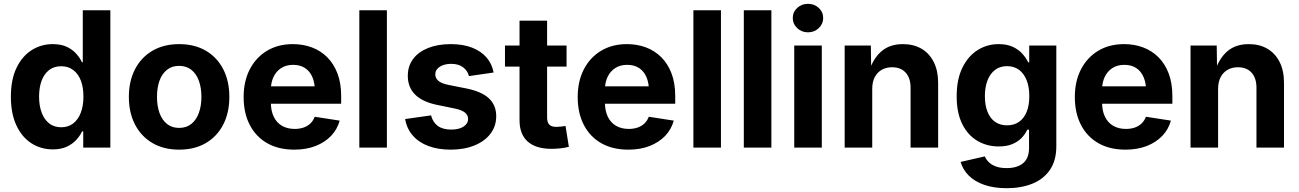

<svg xmlns="http://www.w3.org/2000/svg" viewBox="-20 -782 6882 1017"><path d="M260.3 9.3Q196.8 9.3 146.2 -23.2Q95.7 -55.7 66.7 -118.2Q37.6 -180.7 37.6 -269.5Q37.6 -360.8 67.6 -422.9Q97.7 -484.9 147.9 -516.6Q198.2 -548.3 259.3 -548.3Q303.7 -548.3 334 -533.9Q364.3 -519.5 384 -497.3Q403.8 -475.1 414.1 -452.1H418.5V-727.5H564.5V0H420.9V-85.9H414.6Q403.8 -62.5 383.8 -40.8Q363.8 -19 333.5 -4.9Q303.2 9.3 260.3 9.3ZM304.2 -107.9Q341.3 -107.9 367.7 -128.2Q394 -148.4 408 -185.1Q421.9 -221.7 421.9 -270Q421.9 -319.3 408.2 -355.2Q394.5 -391.1 367.9 -411.1Q341.3 -431.2 304.2 -431.2Q266.1 -431.2 240 -410.9Q213.9 -390.6 200.4 -354.5Q187 -318.4 187 -270Q187 -222.2 200.7 -185.5Q214.4 -148.9 240.5 -128.4Q266.6 -107.9 304.2 -107.9Z M928.7 10.7Q847.7 10.7 787.8 -24.2Q728 -59.1 695.3 -122.1Q662.6 -185.1 662.6 -268.6Q662.6 -352.5 695.3 -415.5Q728 -478.5 787.8 -513.4Q847.7 -548.3 928.7 -548.3Q1010.7 -548.3 1070.3 -513.4Q1129.9 -478.5 1162.4 -415.5Q1194.8 -352.5 1194.8 -268.6Q1194.8 -185.1 1162.4 -122.1Q1129.9 -59.1 1070.3 -24.2Q1010.7 10.7 928.7 10.7ZM928.7 -104.5Q967.3 -104.5 993.7 -125.7Q1020 -147 1033.4 -184.1Q1046.9 -221.2 1046.9 -269Q1046.9 -316.9 1033.4 -354Q1020 -391.1 993.7 -412.1Q967.3 -433.1 928.7 -433.1Q890.6 -433.1 864.3 -412.1Q837.9 -391.1 824.7 -354.2Q811.5 -317.4 811.5 -269Q811.5 -221.2 824.7 -184.1Q837.9 -147 864.3 -125.7Q890.6 -104.5 928.7 -104.5Z M1538.6 10.7Q1455.6 10.7 1395.5 -23.4Q1335.4 -57.6 1303 -120.4Q1270.5 -183.1 1270.5 -268.1Q1270.5 -351.6 1303 -414.6Q1335.4 -477.5 1394 -512.9Q1452.6 -548.3 1531.2 -548.3Q1585.4 -548.3 1631.8 -531Q1678.2 -513.7 1713.1 -479Q1748 -444.3 1767.6 -392.8Q1787.1 -341.3 1787.1 -273.4V-232.4H1329.6V-324.7H1715.8L1647.9 -300.3Q1647.9 -342.3 1634.8 -373.3Q1621.6 -404.3 1595.9 -421.4Q1570.3 -438.5 1532.7 -438.5Q1495.1 -438.5 1468.8 -421.1Q1442.4 -403.8 1428.5 -374Q1414.6 -344.2 1414.6 -305.7V-241.2Q1414.6 -195.3 1430.2 -163.3Q1445.8 -131.3 1474.4 -115.2Q1502.9 -99.1 1541 -99.1Q1566.9 -99.1 1588.1 -106.4Q1609.4 -113.8 1624.3 -128.2Q1639.2 -142.6 1647 -163.6L1779.3 -143.1Q1766.6 -96.7 1733.6 -62.3Q1700.7 -27.8 1651.1 -8.5Q1601.6 10.7 1538.6 10.7Z M2029.3 -727.5V0H1883.3V-727.5Z M2366.7 10.7Q2300.8 10.7 2249.8 -8.3Q2198.7 -27.3 2166.7 -63.7Q2134.8 -100.1 2126 -151.4L2263.2 -170.9Q2272.9 -133.8 2299.3 -114.7Q2325.7 -95.7 2370.1 -95.7Q2411.6 -95.7 2435.5 -111.6Q2459.5 -127.4 2459.5 -151.4Q2459.5 -172.9 2442.1 -186.3Q2424.8 -199.7 2389.6 -207L2296.4 -226.1Q2217.8 -242.2 2179 -280.8Q2140.1 -319.3 2140.1 -380.4Q2140.1 -432.1 2168.2 -469.7Q2196.3 -507.3 2247.6 -527.8Q2298.8 -548.3 2367.2 -548.3Q2432.6 -548.3 2480.2 -529.8Q2527.8 -511.2 2556.9 -477.8Q2585.9 -444.3 2594.7 -397.9L2463.9 -378.9Q2457 -407.2 2433.1 -425.5Q2409.2 -443.8 2369.6 -443.8Q2333.5 -443.8 2309.6 -428.5Q2285.6 -413.1 2285.6 -388.7Q2285.6 -368.2 2301.5 -354.2Q2317.4 -340.3 2354.5 -332.5L2452.6 -313Q2531.7 -296.9 2570.1 -260.7Q2608.4 -224.6 2608.4 -166.5Q2608.4 -113.3 2577.6 -73.2Q2546.9 -33.2 2492.2 -11.2Q2437.5 10.7 2366.7 10.7Z M2981 -541V-429.2H2654.8V-541ZM2731.9 -672.4H2877.9V-159.7Q2877.9 -133.8 2889.4 -121.8Q2900.9 -109.9 2927.7 -109.9Q2937 -109.9 2952.4 -111.6Q2967.8 -113.3 2975.6 -114.7L2993.2 -4.4Q2970.7 1.5 2946.8 3.9Q2922.9 6.3 2900.4 6.3Q2817.9 6.3 2774.9 -32.5Q2731.9 -71.3 2731.9 -145Z M3308.1 10.7Q3225.1 10.7 3165 -23.4Q3105 -57.6 3072.5 -120.4Q3040 -183.1 3040 -268.1Q3040 -351.6 3072.5 -414.6Q3105 -477.5 3163.6 -512.9Q3222.2 -548.3 3300.8 -548.3Q3355 -548.3 3401.4 -531Q3447.8 -513.7 3482.7 -479Q3517.6 -444.3 3537.1 -392.8Q3556.6 -341.3 3556.6 -273.4V-232.4H3099.1V-324.7H3485.4L3417.5 -300.3Q3417.5 -342.3 3404.3 -373.3Q3391.1 -404.3 3365.5 -421.4Q3339.8 -438.5 3302.2 -438.5Q3264.6 -438.5 3238.3 -421.1Q3211.9 -403.8 3198 -374Q3184.1 -344.2 3184.1 -305.7V-241.2Q3184.1 -195.3 3199.7 -163.3Q3215.3 -131.3 3243.9 -115.2Q3272.5 -99.1 3310.5 -99.1Q3336.4 -99.1 3357.7 -106.4Q3378.9 -113.8 3393.8 -128.2Q3408.7 -142.6 3416.5 -163.6L3548.8 -143.1Q3536.1 -96.7 3503.2 -62.3Q3470.2 -27.8 3420.7 -8.5Q3371.1 10.7 3308.1 10.7Z M3798.8 -727.5V0H3652.8V-727.5Z M4065.9 -727.5V0H3919.9V-727.5Z M4187 0V-541H4333V0ZM4259.8 -610.8Q4226.1 -610.8 4202.6 -633.1Q4179.2 -655.3 4179.2 -686.5Q4179.2 -718.3 4202.6 -740Q4226.1 -761.7 4259.8 -761.7Q4293.5 -761.7 4316.9 -740Q4340.3 -718.3 4340.3 -686.5Q4340.3 -655.3 4316.9 -633.1Q4293.5 -610.8 4259.8 -610.8Z M4600.1 -311V0H4454.1V-541H4592.8L4594.7 -404.8H4583.5Q4605.5 -473.1 4649.4 -510.7Q4693.4 -548.3 4762.7 -548.3Q4819.3 -548.3 4861.1 -523.9Q4902.8 -499.5 4926 -453.4Q4949.2 -407.2 4949.2 -343.3V0H4803.2V-317.4Q4803.2 -368.7 4777.3 -397.2Q4751.5 -425.8 4705.1 -425.8Q4674.3 -425.8 4650.6 -412.4Q4627 -398.9 4613.5 -373.5Q4600.1 -348.1 4600.1 -311Z M5313 214.8Q5243.7 214.8 5193.1 197Q5142.6 179.2 5111.1 147.7Q5079.6 116.2 5068.4 75.7L5196.3 46.4Q5203.1 62.5 5217.3 76.7Q5231.4 90.8 5254.9 99.6Q5278.3 108.4 5312.5 108.4Q5367.7 108.4 5399.2 82.3Q5430.7 56.2 5430.7 2V-95.2H5421.4Q5410.6 -71.8 5391.4 -51.5Q5372.1 -31.2 5342.3 -18.8Q5312.5 -6.3 5270 -6.3Q5207.5 -6.3 5157 -36.1Q5106.4 -65.9 5076.9 -125Q5047.4 -184.1 5047.4 -272Q5047.4 -361.8 5077.6 -423.3Q5107.9 -484.9 5158.2 -516.6Q5208.5 -548.3 5270 -548.3Q5314 -548.3 5344.7 -533.9Q5375.5 -519.5 5395.5 -497.1Q5415.5 -474.6 5426.3 -451.7H5431.6V-541H5575.2V-7.3Q5575.2 67.9 5541.7 117.2Q5508.3 166.5 5449 190.7Q5389.6 214.8 5313 214.8ZM5314 -118.2Q5351.6 -118.2 5377.9 -136.7Q5404.3 -155.3 5418.2 -189.9Q5432.1 -224.6 5432.1 -272.9Q5432.1 -320.8 5418.2 -356.4Q5404.3 -392.1 5377.9 -411.9Q5351.6 -431.6 5314 -431.6Q5276.4 -431.6 5250.2 -411.4Q5224.1 -391.1 5210.4 -355.5Q5196.8 -319.8 5196.8 -272.9Q5196.8 -225.6 5210.4 -190.7Q5224.1 -155.8 5250.2 -137Q5276.4 -118.2 5314 -118.2Z M5941.4 10.7Q5858.4 10.7 5798.3 -23.4Q5738.3 -57.6 5705.8 -120.4Q5673.3 -183.1 5673.3 -268.1Q5673.3 -351.6 5705.8 -414.6Q5738.3 -477.5 5796.9 -512.9Q5855.5 -548.3 5934.1 -548.3Q5988.3 -548.3 6034.7 -531Q6081.1 -513.7 6116 -479Q6150.9 -444.3 6170.4 -392.8Q6189.9 -341.3 6189.9 -273.4V-232.4H5732.4V-324.7H6118.7L6050.8 -300.3Q6050.8 -342.3 6037.6 -373.3Q6024.4 -404.3 5998.8 -421.4Q5973.1 -438.5 5935.5 -438.5Q5897.9 -438.5 5871.6 -421.1Q5845.2 -403.8 5831.3 -374Q5817.4 -344.2 5817.4 -305.7V-241.2Q5817.4 -195.3 5833 -163.3Q5848.6 -131.3 5877.2 -115.2Q5905.8 -99.1 5943.8 -99.1Q5969.7 -99.1 5991 -106.4Q6012.2 -113.8 6027.1 -128.2Q6042 -142.6 6049.8 -163.6L6182.1 -143.1Q6169.4 -96.7 6136.5 -62.3Q6103.5 -27.8 6054 -8.5Q6004.4 10.7 5941.4 10.7Z M6432.1 -311V0H6286.1V-541H6424.8L6426.8 -404.8H6415.5Q6437.5 -473.1 6481.4 -510.7Q6525.4 -548.3 6594.7 -548.3Q6651.4 -548.3 6693.1 -523.9Q6734.9 -499.5 6758.1 -453.4Q6781.2 -407.2 6781.2 -343.3V0H6635.3V-317.4Q6635.3 -368.7 6609.4 -397.2Q6583.5 -425.8 6537.1 -425.8Q6506.3 -425.8 6482.7 -412.4Q6459 -398.9 6445.6 -373.5Q6432.1 -348.1 6432.1 -311Z"/></svg>

Font: Inter 17pt
Style: Bold
Weight: 700
Version: Version 4.001;git-66647c0bb